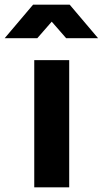

<svg xmlns="http://www.w3.org/2000/svg" viewBox="-103 -804 441 824"><path d="M44 -546H194V0H44ZM39 -784H196L318 -640H181L119 -711L57 -640H-83Z"/></svg>

Font: Eudoxus Sans ExtraBold
Style: Regular
Weight: 800
Designer: Stijn de Vries
Foundry: tokotype
Version: Version 2.005